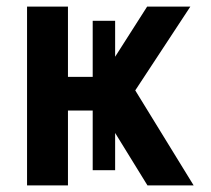

<svg xmlns="http://www.w3.org/2000/svg" viewBox="-20 -562 640 582"><path d="M62 0V-542H186V-329H261V-499H329V-390L426 -542H557L390 -288L567 0H427L329 -159V-46H261V-227H186V0Z"/></svg>

Font: Noto Sans Mono SemiBold
Style: Regular
Weight: 600
Designer: Monotype Design Team
Foundry: Monotype Imaging Inc.
Version: Version 2.014; ttfautohint (v1.8.4.7-5d5b)